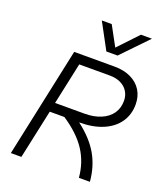

<svg xmlns="http://www.w3.org/2000/svg" viewBox="-165 -1040 980 1148"><g transform="rotate(20 325.0 -465.5)"><path d="M191 -698H449Q507 -698 551.5 -677Q596 -656 620 -617.5Q644 -579 644 -528Q644 -463 610 -414Q576 -365 513 -338.5Q450 -312 365 -312H363Q451 -245 494 -170Q537 -95 545 0H475Q467 -95 418 -170.5Q369 -246 269 -312H176L109 0H42ZM376 -372Q435 -372 479.5 -391Q524 -410 547.5 -444Q571 -478 571 -524Q571 -558 554.5 -584Q538 -610 508.5 -624Q479 -638 439 -638H245L188 -372ZM345 -931 413 -806 531 -931H601L442 -766H371L282 -931Z"/></g></svg>

Font: Azeret Mono Light
Style: Italic
Weight: 300
Italic angle: -12°
Designer: Martin Vácha
Foundry: Displaay
Version: Version 1.000; Glyphs 3.0.3, build 3074